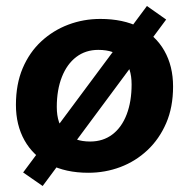

<svg xmlns="http://www.w3.org/2000/svg" viewBox="-20 -564 629 639"><path d="M274 11Q198 11 144 -17.5Q90 -46 61.5 -97Q33 -148 33 -215Q33 -284 55.5 -337Q78 -390 117.5 -426.5Q157 -463 207.5 -482Q258 -501 314 -501Q390 -501 444 -473.5Q498 -446 527 -395Q556 -344 556 -276Q556 -207 533 -154Q510 -101 470.5 -64Q431 -27 380.5 -8Q330 11 274 11ZM280 -93Q323 -93 354 -116.5Q385 -140 401.5 -183Q418 -226 418 -283Q418 -339 390 -368.5Q362 -398 307 -398Q265 -398 234 -374.5Q203 -351 186 -308Q169 -265 169 -208Q169 -151 198 -122Q227 -93 280 -93ZM122 55 57 10 469 -544 533 -499Z"/></svg>

Font: Nunito Sans 12pt ExtraBold
Style: Italic
Weight: 800
Italic angle: -9°
Designer: Vernon Adams
Foundry: Vernon Adams
Version: Version 3.101;gftools[0.9.27]